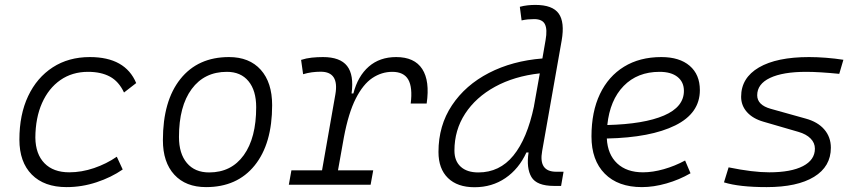

<svg xmlns="http://www.w3.org/2000/svg" viewBox="-20 -763 3556 793"><path d="M266.1 -51.3Q316.9 -51.3 368.4 -68.8Q419.9 -86.4 462.4 -115.7L486.8 -63Q439.5 -30.3 378.9 -10.3Q318.4 9.8 254.9 9.8Q162.6 9.8 111.3 -42Q60.1 -93.8 60.1 -186.5Q60.1 -289.6 96.2 -366Q132.3 -442.4 197.8 -484.9Q263.2 -527.3 351.1 -527.3Q497.6 -527.3 542.5 -419.9L492.2 -380.9Q470.7 -426.8 434.1 -446.5Q397.5 -466.3 343.8 -466.3Q278.3 -466.3 229.5 -432.4Q180.7 -398.4 153.6 -337.4Q126.5 -276.4 126 -194.3Q127 -126.5 163.6 -88.9Q200.2 -51.3 266.1 -51.3Z M831.1 9.8Q747.1 9.8 700 -41.5Q652.8 -92.8 652.8 -184.1Q652.8 -346.2 725.1 -436.8Q797.4 -527.3 925.8 -527.3Q1009.8 -527.3 1056.9 -474.9Q1104 -422.4 1104 -328.6Q1104 -168.9 1031.7 -79.6Q959.5 9.8 831.1 9.8ZM843.8 -50.8Q935.5 -50.8 986.8 -122.1Q1038.1 -193.4 1038.1 -320.3Q1038.1 -389.2 1006.3 -427.7Q974.6 -466.3 917 -466.3Q824.2 -466.3 771.7 -395.3Q719.2 -324.2 719.2 -197.3Q719.2 -128.4 752 -89.6Q784.7 -50.8 843.8 -50.8Z M1172.9 0 1183.6 -59.6H1310.1L1365.2 -373.5Q1381.3 -466.8 1304.7 -466.8Q1286.1 -466.8 1268.1 -464.4Q1250 -461.9 1231.9 -456.5L1223.6 -515.6Q1244.6 -522.5 1267.3 -524.9Q1290 -527.3 1314 -527.3Q1384.8 -527.3 1413.6 -490.5Q1442.4 -453.6 1432.1 -377H1439.5Q1458 -448.7 1503.2 -488Q1548.3 -527.3 1616.2 -527.3Q1691.9 -527.3 1723.9 -478Q1755.9 -428.7 1742.2 -335.4H1676.3Q1684.6 -401.9 1666.3 -434.1Q1647.9 -466.3 1600.1 -466.3Q1556.2 -466.3 1517.8 -440.7Q1479.5 -415 1449.5 -356Q1419.4 -296.9 1400.4 -196.3L1376 -59.6H1521.5L1510.7 0Z M1939.9 10.3Q1869.1 10.3 1830.1 -27.8Q1791 -65.9 1791 -135.3Q1791 -244.6 1846.7 -328.1Q1902.3 -411.6 1999.3 -461.7Q2096.2 -511.7 2220.2 -521.5L2233.4 -597.7Q2241.2 -641.6 2230.7 -662.8Q2220.2 -684.1 2186 -684.1Q2173.3 -684.1 2160.2 -682.9Q2147 -681.6 2134.3 -678.7L2127 -734.9Q2143.1 -739.3 2159.2 -741Q2175.3 -742.7 2191.4 -742.7Q2262.2 -742.7 2287.6 -707Q2313 -671.4 2299.8 -595.7L2219.2 -139.2Q2203.6 -53.7 2277.3 -53.7H2307.6L2297.4 4.9H2268.6Q2196.8 4.9 2175 -31.7Q2153.3 -68.4 2163.1 -133.3H2154.3Q2123 -65.4 2067.6 -27.6Q2012.2 10.3 1939.9 10.3ZM2185.5 -324.2V-325.2L2209.5 -460Q2104 -448.2 2024.7 -404.8Q1945.3 -361.3 1901.1 -293.5Q1856.9 -225.6 1856.9 -141.1Q1856.9 -98.1 1882.8 -74.5Q1908.7 -50.8 1955.6 -50.8Q2043.5 -50.8 2100.3 -120.4Q2157.2 -189.9 2185.5 -324.2Z M2635.7 -51.3Q2675.8 -51.3 2721.4 -64.2Q2767.1 -77.1 2809.6 -100.1L2832 -47.4Q2785.6 -20.5 2732.7 -5.4Q2679.7 9.8 2631.3 9.8Q2532.7 9.8 2477.8 -45.7Q2422.9 -101.1 2422.9 -199.7Q2422.9 -301.3 2457.8 -374.5Q2492.7 -447.8 2557.4 -487.5Q2622.1 -527.3 2711.4 -527.3Q2786.6 -527.3 2828.6 -491.2Q2870.6 -455.1 2870.6 -390.6Q2870.6 -295.4 2769 -245.1Q2667.5 -194.8 2486.3 -190.9Q2489.7 -125 2529.1 -88.1Q2568.4 -51.3 2635.7 -51.3ZM2488.3 -246.6Q2640.1 -250.5 2722.4 -285.9Q2804.7 -321.3 2804.7 -387.7Q2804.7 -424.3 2778.3 -445.3Q2752 -466.3 2704.1 -466.3Q2612.8 -466.3 2555.9 -408Q2499 -349.6 2488.3 -246.6Z M3146.5 9.8Q3032.7 9.8 2970.2 -9.8L2989.3 -71.8Q3088.9 -51.3 3157.2 -51.3Q3247.1 -51.3 3296.4 -76.9Q3345.7 -102.5 3345.7 -148.9Q3345.7 -172.9 3327.9 -190.9Q3310.1 -209 3277.8 -218.3L3133.3 -260.3Q3089.4 -272.9 3065.2 -300Q3041 -327.1 3041 -363.3Q3041 -441.4 3114.5 -484.4Q3188 -527.3 3321.8 -527.3Q3355 -527.3 3391.8 -524.4Q3428.7 -521.5 3463.4 -516.1L3446.3 -458Q3362.3 -466.3 3309.6 -466.3Q3213.4 -466.3 3160.4 -441.2Q3107.4 -416 3107.4 -369.6Q3107.4 -329.1 3163.6 -313.5L3307.1 -273.4Q3357.4 -259.8 3384.5 -228.3Q3411.6 -196.8 3411.6 -152.8Q3411.6 -75.2 3342.3 -32.7Q3272.9 9.8 3146.5 9.8Z"/></svg>

Font: Cascadia Mono Light
Style: Italic
Weight: 300
Italic angle: -10°
Monospace: yes
Designer: Aaron Bell
Foundry: Saja Typeworks
Version: Version 2404.023; ttfautohint (v1.8.4)